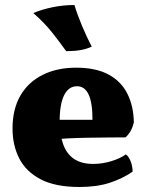

<svg xmlns="http://www.w3.org/2000/svg" viewBox="-20 -737 585 766"><path d="M297 9Q201 9 142.5 -21.5Q84 -52 57 -104.5Q30 -157 30 -224Q30 -301 61 -355Q92 -409 149.5 -438Q207 -467 284 -467Q362 -467 412.5 -440Q463 -413 488 -363.5Q513 -314 514 -248Q505 -211 481 -189Q448 -189 410 -188.5Q372 -188 332 -187.5Q292 -187 252 -185Q212 -183 175 -180V-259H349Q349 -327 333.5 -360Q318 -393 287 -393Q264 -393 248.5 -376Q233 -359 225.5 -328Q218 -297 218 -255Q218 -202 231.5 -163Q245 -124 274.5 -103.5Q304 -83 352 -83Q388 -83 424 -94Q460 -105 482 -121Q493 -114 501 -94Q509 -74 509 -52Q468 -24 417 -7.5Q366 9 297 9ZM244 -533Q216 -572 187 -608.5Q158 -645 113 -685Q149 -700 191.5 -708.5Q234 -717 277 -717Q288 -680 307 -634.5Q326 -589 346 -551Q327 -542 303 -537.5Q279 -533 244 -533Z"/></svg>

Font: Vollkorn Black
Style: Regular
Weight: 900
Designer: Friedrich Althausen
Foundry: Friedrich Althausen
Version: Version 5.000